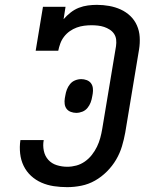

<svg xmlns="http://www.w3.org/2000/svg" viewBox="-20 -763 640 791"><path d="M257 8Q229 8 202 4Q175 0 151 -10.5Q127 -21 108 -38.5Q89 -56 77.5 -79.5Q66 -103 63 -130.5Q60 -158 64 -185Q64 -185 64 -185Q64 -185 64 -186H160Q160 -185 160 -185Q160 -185 160 -185Q156 -164 160.5 -142Q165 -120 179 -104.5Q193 -89 214 -82.5Q235 -76 257 -76Q276 -76 294.5 -81Q313 -86 329.5 -97.5Q346 -109 358.5 -125Q371 -141 379.5 -158.5Q388 -176 393 -194.5Q398 -213 401 -231L458 -573Q460 -587 458.5 -600Q457 -613 450 -623.5Q443 -634 432 -641Q421 -648 409 -652Q397 -656 383.5 -657.5Q370 -659 357 -659Q342 -659 326.5 -657Q311 -655 296 -649.5Q281 -644 267.5 -634.5Q254 -625 244 -612Q234 -599 228.5 -584Q223 -569 220 -554H127L157 -735H250L242 -684Q255 -699 271 -711.5Q287 -724 305 -731Q323 -738 342 -740.5Q361 -743 379 -743Q405 -743 430 -738.5Q455 -734 477 -724Q499 -714 516.5 -697.5Q534 -681 544 -658.5Q554 -636 555.5 -610.5Q557 -585 553 -560L496 -217Q491 -189 482.5 -160.5Q474 -132 458.5 -105.5Q443 -79 420.5 -56.5Q398 -34 371.5 -19Q345 -4 315.5 2Q286 8 257 8ZM294 -298Q283 -298 272 -302Q261 -306 254.5 -314.5Q248 -323 246.5 -334.5Q245 -346 247 -358L249 -369Q251 -382 255.5 -394Q260 -406 268.5 -416.5Q277 -427 289.5 -432Q302 -437 315 -437Q326 -437 337 -433Q348 -429 354.5 -420.5Q361 -412 362.5 -400.5Q364 -389 362 -377L360 -366Q358 -353 353.5 -341Q349 -329 340.5 -318.5Q332 -308 319.5 -303Q307 -298 294 -298Z"/></svg>

Font: Iosevka Slab MdExObl
Style: Regular
Weight: 500
Width: 7
Italic angle: -9°
Monospace: yes
Designer: Belleve Invis
Foundry: Belleve Invis
Version: Version 11.1.1; ttfautohint (v1.8.3)